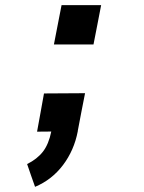

<svg xmlns="http://www.w3.org/2000/svg" viewBox="-20 -514 558 746"><path d="M219.2 -494.1H373Q368.2 -468.8 358.2 -417.7Q348.1 -366.7 343.3 -341.3H189.5Q194.3 -366.7 204.3 -417.7Q214.4 -468.8 219.2 -494.1ZM150.9 -150.9Q177.7 -151.4 231 -151.4Q284.2 -151.4 310.5 -151.9Q305.7 -127.4 296.1 -78.6Q286.6 -29.8 282.2 -5.4V-3.9Q268.1 69.8 224.9 127.2Q181.6 184.6 116.2 211.9Q110.8 197.3 100.6 167.7Q90.3 138.2 85.4 123.5Q124.5 104 147 75Q169.4 45.9 179.2 -2.9Q169.9 -2.9 151.6 -2.7Q133.3 -2.4 124 -2.4Q128.4 -26.9 137.5 -76.4Q146.5 -126 150.9 -150.9Z"/></svg>

Font: Fantasque Sans Mono
Style: Bold Italic
Weight: 700
Italic angle: -11°
Monospace: yes
Designer: Jany Belluz
Version: Version 1.7.1